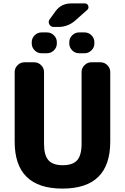

<svg xmlns="http://www.w3.org/2000/svg" viewBox="-20 -1095 732 1125"><path d="M66 -265V-673Q66 -696 83 -713Q100 -730 123 -730H181Q204 -730 221 -713Q238 -696 238 -673V-253Q238 -185 264 -156Q290 -127 348 -127Q406 -127 432 -156Q458 -185 458 -253V-673Q458 -696 475 -713Q492 -730 515 -730H569Q592 -730 609 -713Q626 -696 626 -673V-265Q626 10 346 10Q66 10 66 -265ZM443 -783Q420 -783 403 -800Q386 -817 386 -840V-848Q386 -871 403 -888Q420 -905 443 -905H476Q499 -905 516 -888Q533 -871 533 -848V-840Q533 -817 516 -800Q499 -783 476 -783ZM223 -905H256Q279 -905 296 -888Q313 -871 313 -848V-840Q313 -817 296 -800Q279 -783 256 -783H223Q200 -783 183 -800Q166 -817 166 -840V-848Q166 -871 183 -888Q200 -905 223 -905ZM420 -974Q378 -937 320 -937H294Q277 -937 269 -952.5Q261 -968 271 -982L306 -1030Q339 -1075 397 -1075H477Q492 -1075 497 -1061Q502 -1047 491 -1037Z"/></svg>

Font: Rounded Mplus 1c ExtraBold
Style: Regular
Weight: 800
Version: Version 1.059.20150529